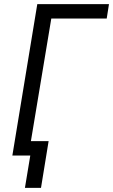

<svg xmlns="http://www.w3.org/2000/svg" viewBox="-20 -755 549 932"><path d="M101 157 127 0H40L161 -735H509L498 -665H229L130 -70H216L179 157Z"/></svg>

Font: Iosevka Custom
Style: Italic
Weight: 400
Italic angle: -9°
Monospace: yes
Designer: Belleve Invis
Foundry: Belleve Invis
Version: Version 30.3.3; ttfautohint (v1.8.3)